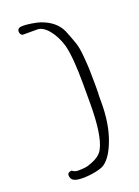

<svg xmlns="http://www.w3.org/2000/svg" viewBox="-130 -715 563 778"><g transform="rotate(-20 151.5 -326.5)"><path d="M38 -25Q38 -38 56 -39Q67 -30 81 -30Q118 -30 132 -37Q178 -52 192 -80Q220 -132 220 -272V-319V-352Q220 -468 206 -522Q193 -566 169 -595Q145 -624 121 -624H60Q55 -624 51 -629Q47 -634 47 -641Q47 -658 69 -658Q86 -658 107.5 -654.5Q129 -651 142 -647Q205 -626 227 -577Q243 -537 250 -516Q257 -495 260 -460Q263 -427 264 -402Q265 -377 265 -340V-316Q265 -297 264 -285V-284V-257Q264 -168 240 -102Q216 -36 183 -14Q171 -6 143.5 -0.5Q116 5 89 5Q62 5 50 -2Q38 -9 38 -25Z"/></g></svg>

Font: Amatic SC
Style: Regular
Weight: 400
Designer: Multiple Designers
Foundry: Vernon Adams
Version: Version 2.505